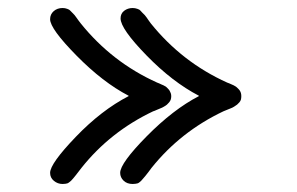

<svg xmlns="http://www.w3.org/2000/svg" viewBox="-20 -459 740 479"><path d="M105 -27.8Q105 -50.8 168.9 -117.4Q232.9 -184.1 300.8 -219.2V-220.2Q236.8 -253.4 170.9 -320.3Q105 -387.2 105 -411.1Q105 -423.3 114 -431.2Q123 -439 136.2 -439Q139.2 -439 142.1 -438.5Q145 -438 147.5 -437Q149.9 -436 151.9 -435.1Q153.8 -434.1 156.5 -431.2Q159.2 -428.2 161.1 -426.5Q163.1 -424.8 166 -421.4Q168.9 -418 170.4 -415.5Q171.9 -413.1 175.5 -408.4Q179.2 -403.8 181.2 -400.9Q259.3 -303.7 372.1 -252.9Q373 -252.9 377 -251Q380.9 -249 382.3 -248.5Q383.8 -248 387.9 -246.1Q392.1 -244.1 394 -242.7Q396 -241.2 398.9 -238Q401.9 -234.9 403.3 -232.4Q404.8 -230 406 -226.6Q407.2 -223.1 407.2 -219.2Q407.2 -214.4 406 -210.7Q404.8 -207 401.9 -203.6Q398.9 -200.2 396.5 -198Q394 -195.8 388.9 -192.9Q383.8 -189.9 380.9 -189Q377.9 -188 371.6 -185.1Q365.2 -182.1 361.8 -181.2Q254.9 -130.4 183.1 -40Q180.2 -36.1 175 -29.5Q169.9 -22.9 168 -20.5Q166 -18.1 162.6 -13.9Q159.2 -9.8 157.5 -8.3Q155.8 -6.8 152.8 -4.4Q149.9 -2 147.9 -1.5Q146 -1 143.1 -0.5Q140.1 0 136.2 0Q124 0 114.5 -7.8Q105 -15.6 105 -27.8ZM279.8 -27.8Q279.8 -51.8 345.9 -118.9Q412.1 -186 476.1 -219.2V-220.2Q410.2 -254.4 345.5 -320.8Q280.8 -387.2 280.8 -413.1Q280.8 -425.3 289.8 -432.1Q298.8 -439 311 -439Q314 -439 316.9 -438.5Q319.8 -438 322.5 -437Q325.2 -436 327.1 -435.1Q329.1 -434.1 331.5 -431.2Q334 -428.2 335.9 -426.5Q337.9 -424.8 341.1 -421.4Q344.2 -418 345.7 -415.5Q347.2 -413.1 350.6 -408.4Q354 -403.8 356 -400.9Q434.1 -303.7 546.9 -252.9Q547.9 -252.9 552 -251Q556.2 -249 557.6 -248.5Q559.1 -248 563 -246.1Q566.9 -244.1 568.8 -242.7Q570.8 -241.2 574 -238Q577.1 -234.9 578.6 -232.4Q580.1 -230 581.1 -226.6Q582 -223.1 582 -219.2Q582 -214.4 581.1 -210.7Q580.1 -207 577.1 -203.6Q574.2 -200.2 571.5 -198Q568.8 -195.8 564 -192.9Q559.1 -189.9 556.2 -189Q553.2 -188 546.6 -185.1Q540 -182.1 537.1 -181.2Q430.2 -130.4 357.9 -40Q355 -36.1 350.1 -29.5Q345.2 -22.9 343 -20.5Q340.8 -18.1 337.4 -13.9Q334 -9.8 332.5 -8.3Q331.1 -6.8 328.1 -4.4Q325.2 -2 323 -1.5Q320.8 -1 317.9 -0.5Q314.9 0 311 0Q296.9 0 288.3 -8.3Q279.8 -16.6 279.8 -27.8Z"/></svg>

Font: CMU Typewriter Text Variable Width
Style: Medium
Weight: 500
Version: Version 0.7.0